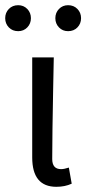

<svg xmlns="http://www.w3.org/2000/svg" viewBox="-42 -707 332 739"><path d="M175 12Q82 12 82 -101V-486H165Q164 -442 162.5 -359.5Q161 -277 160 -212Q159 -147 159 -95Q159 -56 193 -56Q205 -56 223 -62L234 0Q208 12 175 12ZM28 -587Q6 -587 -8 -601.5Q-22 -616 -22 -637Q-22 -658 -8 -672.5Q6 -687 28 -687Q49 -687 63 -672.5Q77 -658 77 -637Q77 -616 63 -601.5Q49 -587 28 -587ZM220 -587Q199 -587 185 -601.5Q171 -616 171 -637Q171 -658 185 -672.5Q199 -687 220 -687Q242 -687 256 -672.5Q270 -658 270 -637Q270 -616 256 -601.5Q242 -587 220 -587Z"/></svg>

Font: Toshiba Sans
Style: Regular
Weight: 400
Designer: Paul D. Hunt
Foundry: Toshiba Corporation
Version: Version 2.020;PS 2.0;hotconv 1.0.86;makeotf.lib2.5.63406